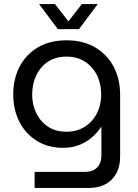

<svg xmlns="http://www.w3.org/2000/svg" viewBox="-20 -720 680 943"><path d="M150 203V124H400Q437 124 457.5 102Q478 80 478 44V-96H476Q457 -67 430 -44Q403 -21 368 -7.5Q333 6 289 6Q217 6 162 -27.5Q107 -61 76 -120.5Q45 -180 45 -257Q45 -332 76 -392Q107 -452 165.5 -487Q224 -522 307 -522Q387 -522 446 -488Q505 -454 537.5 -393.5Q570 -333 570 -252V50Q570 120 529 161.5Q488 203 417 203ZM306 -73Q357 -73 395.5 -97Q434 -121 455.5 -162.5Q477 -204 477 -256Q477 -309 456 -351Q435 -393 397 -417.5Q359 -442 306 -442Q254 -442 216.5 -417.5Q179 -393 158.5 -350.5Q138 -308 138 -255Q138 -205 158.5 -163.5Q179 -122 216.5 -97.5Q254 -73 306 -73ZM264 -577 172 -700H250L316 -615L382 -700H460L368 -577Z"/></svg>

Font: MuseoModerno Thin
Style: Regular
Weight: 400
Version: Version 1.003